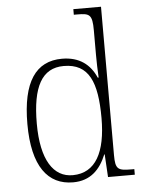

<svg xmlns="http://www.w3.org/2000/svg" viewBox="-54 -803 640 857"><g transform="rotate(-5 266.0 -375.0)"><path d="M239 10C317 10 361 -36 388 -102H390L396 0H516V-25H503C443 -25 431 -31 431 -95V-760H307V-735H322C377 -735 390 -730 390 -658V-548C390 -517 391 -480 393 -446H389C363 -506 315 -544 237 -544C120 -544 58 -456 58 -267C58 -77 126 10 239 10ZM241 -22C154 -21 100 -102 100 -265C100 -430 144 -511 242 -511C355 -511 390 -426 390 -265C390 -112 343 -23 241 -22Z"/></g></svg>

Font: Noto Serif Thai SemiCondensed ExtraLight
Style: Regular
Weight: 200
Width: 4
Designer: Monotype Design Team
Foundry: Monotype Imaging Inc.
Version: Version 2.002